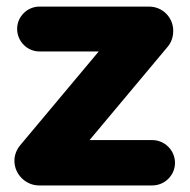

<svg xmlns="http://www.w3.org/2000/svg" viewBox="-20 -565 578 585"><path d="M443.8 0C481.9 0 513.2 -30.8 513.2 -68.8C513.2 -106.9 481.9 -138.2 443.8 -138.2H252.9L491.2 -422.9C502 -436 507.8 -452.1 507.8 -471.2C507.8 -512.2 475.1 -544.9 434.1 -544.9H100.1C63 -544.9 32.2 -514.2 32.2 -477.1C32.2 -439 63 -408.2 100.1 -408.2H280.8L42 -123C30.8 -109.9 23.9 -92.8 23.9 -75.2C23.9 -34.2 58.1 0 99.1 0Z"/></svg>

Font: Jellee Bold
Style: Regular
Weight: 700
Designer: Alfredo Marco Pradil
Foundry: Hanken Design Co.
Version: Version 1.223;hotconv 1.0.109;makeotfexe 2.5.65596